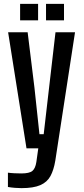

<svg xmlns="http://www.w3.org/2000/svg" viewBox="-20 -767 433 993"><path d="M117 0 22 -600H123L158 -315L184 -73H206L234 -315L267 -600H368L266 64Q258 112 241 143.5Q224 175 188.5 190.5Q153 206 91 206Q76 206 57 204.5Q38 203 21 200V126Q34 128 54 129Q74 130 90 130Q132 130 147.5 117Q163 104 168 71L178 0ZM218 -662V-747H311V-662ZM84 -662V-747H177V-662Z"/></svg>

Font: Big Shoulders Text SemiBold
Style: Regular
Weight: 600
Designer: Patric King
Foundry: XO Type Co
Version: Version 1.000; ttfautohint (v1.8.2)